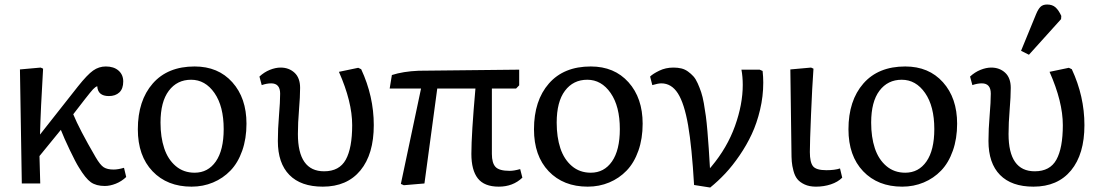

<svg xmlns="http://www.w3.org/2000/svg" viewBox="-20 -817 4905 855"><path d="M446.8 11.2Q408.2 11.2 384.5 -5.6Q360.8 -22.5 331.1 -71.8Q316.9 -94.2 290.8 -148.9Q264.6 -203.6 251 -238.8L155.8 -122.1L159.2 0H77.1L68.8 -507.8L161.1 -516.1L171.9 -511.2Q161.1 -332 158.2 -217.8L327.1 -432.1Q368.7 -484.4 394.5 -502.7Q420.4 -521 451.2 -521Q486.8 -521 507.8 -502.7Q528.8 -484.4 528.8 -454.1Q528.8 -421.9 511.5 -405.5Q494.1 -389.2 464.8 -389.2Q415.5 -389.2 413.1 -433.1Q403.8 -429.7 394 -419.2Q384.3 -408.7 357.9 -375L306.2 -308.1Q333 -242.2 405.8 -117.2Q426.3 -82 442.1 -72Q458 -62 485.8 -62Q505.9 -62 532.2 -69.8L542 -28.8Q521.5 -9.3 495.6 1Q469.7 11.2 446.8 11.2Z M833 14.2Q724.6 14.2 659.2 -54.4Q593.8 -123 593.8 -241.2Q593.8 -369.1 660.2 -445.1Q726.6 -521 846.7 -521Q951.7 -521 1014.6 -450.7Q1077.6 -380.4 1077.6 -266.1Q1077.6 -199.7 1058.6 -145.8Q1039.6 -91.8 1006.3 -57.4Q973.1 -22.9 928.7 -4.4Q884.3 14.2 833 14.2ZM846.7 -47.9Q906.2 -47.9 941.2 -98.1Q976.1 -148.4 976.1 -242.2Q976.1 -343.8 935.1 -402.8Q894 -461.9 831.1 -461.9Q768.6 -461.9 731.7 -412.8Q694.8 -363.8 694.8 -271Q694.8 -206.5 711.2 -157Q727.5 -107.4 762.5 -77.6Q797.4 -47.9 846.7 -47.9Z M1417.5 14.2Q1319.8 14.2 1268.6 -38.1Q1217.3 -90.3 1217.3 -189Q1217.3 -242.2 1222.4 -303Q1227.5 -363.8 1227.5 -399.9Q1227.5 -445.8 1187.5 -445.8Q1168 -445.8 1145.5 -438L1135.3 -476.1Q1156.2 -495.6 1181.6 -505.9Q1207 -516.1 1229.5 -516.1Q1266.6 -516.1 1291.5 -493.2Q1316.4 -470.2 1316.4 -425.8Q1316.4 -386.2 1311.5 -327.9Q1306.6 -269.5 1306.6 -220.2Q1306.6 -54.2 1423.3 -54.2Q1491.2 -54.2 1519.8 -106Q1548.3 -157.7 1548.3 -259.8Q1548.3 -363.8 1489.3 -497.1L1575.2 -515.1L1588.4 -508.8Q1644.5 -388.2 1644.5 -259.8Q1644.5 -130.4 1585 -58.1Q1525.4 14.2 1417.5 14.2Z M2201.2 14.2Q2136.7 14.2 2107.9 -22.5Q2079.1 -59.1 2079.1 -131.8Q2079.1 -218.8 2097.2 -422.9H1927.2L1870.1 0L1778.3 7.8L1765.1 2L1855 -422.9H1715.3L1725.1 -482.9Q1774.9 -499 1844.2 -502L2292 -506.8V-437L2278.3 -422.9H2170.4V-131.8Q2170.4 -90.8 2186.8 -73.5Q2203.1 -56.2 2250 -56.2Q2268.6 -56.2 2296.4 -64L2306.2 -25.9Q2264.2 14.2 2201.2 14.2Z M2597.2 14.2Q2488.8 14.2 2423.3 -54.4Q2357.9 -123 2357.9 -241.2Q2357.9 -369.1 2424.3 -445.1Q2490.7 -521 2610.8 -521Q2715.8 -521 2778.8 -450.7Q2841.8 -380.4 2841.8 -266.1Q2841.8 -199.7 2822.8 -145.8Q2803.7 -91.8 2770.5 -57.4Q2737.3 -22.9 2692.9 -4.4Q2648.4 14.2 2597.2 14.2ZM2610.8 -47.9Q2670.4 -47.9 2705.3 -98.1Q2740.2 -148.4 2740.2 -242.2Q2740.2 -343.8 2699.2 -402.8Q2658.2 -461.9 2595.2 -461.9Q2532.7 -461.9 2495.8 -412.8Q2459 -363.8 2459 -271Q2459 -206.5 2475.3 -157Q2491.7 -107.4 2526.6 -77.6Q2561.5 -47.9 2610.8 -47.9Z M3142.6 18.1 3070.8 6.8Q3061 -162.1 3044.2 -259.3Q3027.3 -356.4 2998.8 -401.1Q2970.2 -445.8 2924.8 -445.8Q2910.6 -445.8 2884.8 -438L2875 -476.1Q2887.2 -488.3 2915.8 -502.2Q2944.3 -516.1 2979 -516.1Q2998.5 -516.1 3014.4 -512.2Q3030.3 -508.3 3043.7 -498.5Q3057.1 -488.8 3067.6 -477.3Q3078.1 -465.8 3086.9 -446Q3095.7 -426.3 3102.3 -406.7Q3108.9 -387.2 3114.3 -357.2Q3119.6 -327.1 3123.3 -299.6Q3127 -272 3130.4 -231.4Q3133.8 -190.9 3136.2 -155Q3138.7 -119.1 3141.6 -67.9L3147.9 -75.2Q3218.3 -159.2 3252.9 -255.6Q3287.6 -352.1 3287.6 -439Q3287.6 -475.6 3281.7 -506.8H3362.8L3376 -501Q3378.9 -474.1 3378.9 -449.2Q3378.9 -388.2 3364.7 -328.4Q3350.6 -268.6 3327.6 -219.5Q3304.7 -170.4 3273.4 -124.8Q3242.2 -79.1 3210 -44.7Q3177.7 -10.3 3142.6 18.1Z M3613.8 14.2Q3584 14.2 3563 4.4Q3542 -5.4 3530.8 -19.3Q3519.5 -33.2 3513.4 -56.2Q3507.3 -79.1 3505.9 -97.7Q3504.4 -116.2 3504.4 -143.1L3499.5 -507.8L3591.8 -516.1L3602.5 -511.2Q3596.7 -431.2 3591.6 -306.9Q3586.4 -182.6 3586.4 -140.1Q3586.4 -94.7 3600.3 -76.9Q3614.3 -59.1 3659.7 -59.1Q3697.8 -59.1 3720.7 -66.9L3730.5 -25.9Q3710.9 -6.3 3679.9 3.9Q3648.9 14.2 3613.8 14.2Z M3997.6 14.2Q3889.2 14.2 3823.7 -54.4Q3758.3 -123 3758.3 -241.2Q3758.3 -369.1 3824.7 -445.1Q3891.1 -521 4011.2 -521Q4116.2 -521 4179.2 -450.7Q4242.2 -380.4 4242.2 -266.1Q4242.2 -199.7 4223.1 -145.8Q4204.1 -91.8 4170.9 -57.4Q4137.7 -22.9 4093.3 -4.4Q4048.8 14.2 3997.6 14.2ZM4011.2 -47.9Q4070.8 -47.9 4105.7 -98.1Q4140.6 -148.4 4140.6 -242.2Q4140.6 -343.8 4099.6 -402.8Q4058.6 -461.9 3995.6 -461.9Q3933.1 -461.9 3896.2 -412.8Q3859.4 -363.8 3859.4 -271Q3859.4 -206.5 3875.7 -157Q3892.1 -107.4 3927 -77.6Q3961.9 -47.9 4011.2 -47.9Z M4562 -573.2 4526.9 -590.8 4593.8 -753.9Q4603 -776.4 4613.5 -786.6Q4624 -796.9 4643.1 -796.9Q4666.5 -796.9 4680.7 -783.9Q4694.8 -771 4706.1 -746.1L4705.1 -731.9ZM4582 14.2Q4484.4 14.2 4433.1 -38.1Q4381.8 -90.3 4381.8 -189Q4381.8 -242.2 4387 -303Q4392.1 -363.8 4392.1 -399.9Q4392.1 -445.8 4352.1 -445.8Q4332.5 -445.8 4310.1 -438L4299.8 -476.1Q4320.8 -495.6 4346.2 -505.9Q4371.6 -516.1 4394 -516.1Q4431.2 -516.1 4456.1 -493.2Q4481 -470.2 4481 -425.8Q4481 -386.2 4476.1 -327.9Q4471.2 -269.5 4471.2 -220.2Q4471.2 -54.2 4587.9 -54.2Q4655.8 -54.2 4684.3 -106Q4712.9 -157.7 4712.9 -259.8Q4712.9 -363.8 4653.8 -497.1L4739.7 -515.1L4752.9 -508.8Q4809.1 -388.2 4809.1 -259.8Q4809.1 -130.4 4749.5 -58.1Q4689.9 14.2 4582 14.2Z"/></svg>

Font: Literata Book
Style: Regular
Weight: 400
Designer: Latin by Veronika Burian and Jose Scaglione. Greek by Irene Vlachou. Cyrillic by Vera Evstafieva
Foundry: TypeTogether
Version: Version 2.003;PS 002.003;hotconv 1.0.88;makeotf.lib2.5.64775